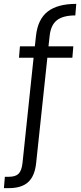

<svg xmlns="http://www.w3.org/2000/svg" viewBox="-61 -783 413 982"><path d="M123 -599.1Q132.3 -684.6 182.9 -723.9Q233.4 -763.2 329.1 -763.2L324.2 -704.1Q261.2 -704.1 230 -679.4Q198.7 -654.8 192.9 -599.1L187 -545.9H314L309.1 -487.8H181.2L124 49.8Q117.2 116.7 83.7 147.9Q50.3 179.2 -16.1 179.2H-41L-36.1 121.1H-15.1Q18.1 121.1 33.9 105.7Q49.8 90.3 54.2 49.8L110.8 -487.8H36.1L41 -545.9H117.2Z"/></svg>

Font: SVN-Poppins Light
Style: Regular
Weight: 300
Designer: Ninad Kale (Devanagari), Jonny Pinhorn (Latin)
Foundry: Indian Type Foundry
Version: Version 3.002 2017